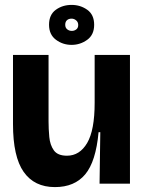

<svg xmlns="http://www.w3.org/2000/svg" viewBox="-20 -749 589 783"><path d="M204 14Q120 14 76.5 -48Q33 -110 33 -243V-525H178V-254Q178 -223 181 -190.5Q184 -158 199.5 -136Q215 -114 253 -114Q305 -114 335.5 -166Q366 -218 366 -330V-525H510V-245V0H386L389 -210H382Q371 -90 327.5 -38Q284 14 204 14ZM272 -566Q236 -566 208 -587Q180 -608 180 -648Q180 -689 207.5 -709Q235 -729 272 -729Q308 -729 336 -709Q364 -689 364 -648Q364 -607 335.5 -586.5Q307 -566 272 -566ZM273 -623Q283 -623 291 -629Q299 -635 299 -647Q299 -659 290.5 -666Q282 -673 272 -673Q260 -673 253 -666.5Q246 -660 246 -648Q246 -636 254 -629.5Q262 -623 273 -623Z"/></svg>

Font: Bricolage Grotesque 48pt Bricolage Grotesque 48pt Regular
Style: Bold
Weight: 700
Designer: Mathieu Triay
Foundry: Atelier Triay
Version: Version 1.000; ttfautohint (v1.8.4.7-5d5b);gftools[0.9.32]